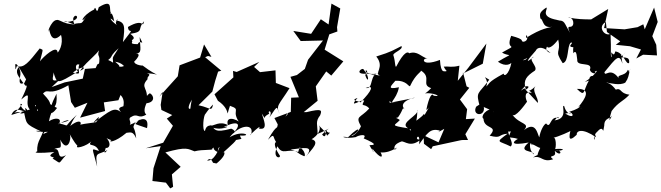

<svg xmlns="http://www.w3.org/2000/svg" viewBox="-20 -829 3675 1067"><path d="M126 -349C131 -366 137 -353 98 -276C174 -343 100 -244 156 -213C109 -192 77 -267 103 -249C45 -170 37 -214 103 -205C63 -189 166 -202 119 -229C132 -174 129 -170 190 -222C199 -187 163 -257 180 -244C178 -222 123 -217 43 -190C68 -249 118 -197 111 -217C129 -137 117 -143 209 -98C170 -109 164 -94 246 -96C190 -72 244 -80 231 -143C218 -61 183 -53 187 12C160 22 198 23 282 16C224 49 301 40 272 52C325 83 298 85 347 33C287 67 324 -9 280 0C314 -17 324 10 315 -53C352 23 381 -53 367 -84C422 14 411 -38 408 -14C402 -1 483 -20 508 -68C445 4 505 -49 530 10C482 -4 492 -15 520 97C507 9 521 36 577 5C538 54 589 -43 559 -10C591 7 614 -46 535 -90C519 -88 591 -49 599 -51C577 -37 618 -36 683 -91C706 -93 719 -101 737 -60C729 -138 710 -107 732 -148C759 -171 811 -185 797 -117C716 -145 730 -137 740 -148C765 -184 779 -157 642 -114C747 -131 683 -160 705 -177C749 -205 744 -164 793 -192C762 -219 818 -290 790 -255C841 -258 839 -296 813 -311C780 -290 799 -274 792 -257C813 -343 754 -338 800 -389C795 -407 828 -413 796 -422C882 -418 869 -391 771 -466C792 -462 720 -464 726 -491C704 -462 782 -537 735 -529C770 -537 760 -552 756 -623C790 -558 754 -624 743 -575C794 -594 696 -572 715 -597C714 -637 634 -554 697 -566C680 -614 758 -601 704 -641C785 -653 740 -668 781 -711C768 -664 786 -735 691 -679C695 -629 740 -697 663 -595C677 -688 673 -706 625 -716C658 -733 606 -710 631 -689C594 -713 580 -745 615 -710C600 -791 586 -729 596 -758C584 -777 611 -839 529 -789C515 -734 513 -810 503 -776C428 -739 426 -690 459 -737C424 -683 441 -709 389 -695C362 -701 351 -716 335 -706C446 -709 402 -767 387 -728C382 -669 454 -657 446 -663C438 -726 392 -649 427 -696C341 -684 314 -722 296 -718C260 -717 237 -623 252 -664C255 -679 257 -574 319 -635C335 -582 304 -537 300 -537C298 -585 219 -512 202 -488C223 -570 220 -547 201 -560C139 -482 113 -449 74 -462C70 -456 65 -425 65 -462C61 -504 113 -417 85 -415C112 -449 64 -346 110 -367C84 -405 60 -424 84 -457L125 -388L113 -363ZM313 -388C252 -367 280 -402 277 -427C298 -363 293 -358 415 -433C399 -437 394 -479 421 -470C405 -436 444 -407 385 -426C440 -468 469 -456 425 -435C463 -494 546 -542 540 -578C507 -491 545 -549 528 -461C638 -528 566 -496 639 -561C591 -485 612 -526 608 -460C606 -475 679 -437 620 -486C700 -474 675 -397 693 -475C633 -437 641 -471 574 -499L521 -471L477 -377L530 -452L452 -446L440 -392L339 -371L267 -345ZM644 -306C694 -267 644 -204 677 -245C676 -235 620 -239 653 -206C613 -235 597 -218 495 -143C546 -204 531 -170 514 -150C500 -146 395 -139 397 -120C442 -123 444 -187 370 -129C376 -136 378 -156 407 -191C319 -111 381 -132 304 -143C400 -162 358 -174 305 -138C331 -172 288 -180 252 -155C272 -255 301 -217 294 -308C232 -187 263 -181 297 -229C224 -266 292 -233 219 -309C251 -343 244 -290 360 -355L375 -262L396 -230L466 -258L425 -175L564 -212L557 -260L638 -272L665 -339Z M1155 -513 1114 -582 1092 -509 978 -466 968 -405 866 -292 884 -319 873 -246 877 -218 951 -183 975 -214 907 -170 941 -130 887 -36 790 -5 873 -17 833 106 827 177 902 186 926 218 942 209 935 138 910 162 984 98 899 18C1021 -16 1023 -1 1061 12C1091 5 1093 6 1167 2C1125 11 1201 -12 1168 -55C1175 -32 1148 1 1191 16C1188 -42 1246 7 1208 -39C1198 6 1168 68 1131 63C1163 32 1163 108 1171 62C1148 68 1170 80 1184 79C1256 19 1215 7 1222 19C1195 38 1293 -42 1291 -51C1340 -60 1316 -54 1314 -76C1389 -70 1326 -110 1256 -66C1315 -142 1399 -142 1374 -79C1354 -69 1446 -150 1418 -115C1477 -101 1441 -172 1435 -198C1465 -155 1429 -174 1476 -197C1463 -217 1500 -218 1477 -176C1531 -257 1514 -231 1535 -194C1511 -244 1528 -242 1589 -339L1513 -368L1511 -438L1425 -428L1392 -457L1421 -485L1295 -429L1275 -435L1277 -399L1172 -305L1191 -269C1273 -215 1228 -156 1258 -241C1328 -217 1255 -218 1318 -138C1326 -153 1229 -201 1246 -134C1201 -158 1170 -130 1144 -128C1202 -93 1282 -138 1220 -121C1309 -167 1326 -136 1271 -85C1302 -98 1268 -113 1265 -114C1170 -88 1175 -111 1151 -136C1159 -125 1128 -144 1119 -101C1102 -103 1111 -191 1122 -196C1111 -181 1147 -234 1164 -248C1154 -199 1146 -240 1054 -248C1045 -215 1006 -209 1047 -277C1048 -286 1034 -228 1032 -154L1066 -227L1160 -320L1176 -380L1192 -431L1210 -436L1120 -511L1136 -518Z M1577 -199C1590 -203 1559 -167 1527 -156C1516 -89 1528 -158 1469 -52C1519 -105 1482 -49 1541 -17C1519 -59 1481 -43 1536 37C1536 56 1491 45 1522 -16C1551 38 1577 -8 1637 16C1650 -31 1668 -54 1612 -15C1674 -21 1685 52 1666 37C1627 21 1645 17 1595 2C1667 -6 1731 -23 1680 41C1712 0 1768 -46 1701 -58C1692 -34 1782 -94 1750 -137C1762 -116 1785 -106 1798 -75C1830 -111 1808 -74 1792 -106C1792 -72 1784 -62 1770 -82C1822 -132 1823 -116 1745 -85C1745 -138 1731 -152 1759 -188C1770 -217 1771 -227 1684 -206H1668L1745 -269L1735 -349L1793 -432L1821 -409L1888 -488L1784 -553L1810 -638L1855 -654L1853 -678L1871 -782L1822 -809L1806 -693L1763 -722L1709 -641L1610 -657L1651 -601L1775 -604L1692 -497L1674 -446L1630 -412L1594 -402L1641 -288L1598 -286L1596 -207L1505 -173L1526 -133L1557 -165Z M2146 -256C2144 -286 2138 -251 2183 -260C2127 -250 2184 -272 2197 -344C2122 -328 2158 -356 2177 -380C2243 -383 2251 -343 2259 -351C2290 -419 2324 -430 2319 -437C2383 -397 2316 -358 2377 -339C2424 -392 2362 -319 2342 -310C2382 -317 2446 -289 2390 -297C2382 -314 2365 -297 2349 -218C2370 -232 2375 -255 2340 -191C2319 -208 2342 -140 2336 -194C2297 -153 2259 -149 2262 -102C2239 -125 2300 -83 2299 -219C2313 -188 2194 -147 2248 -116C2141 -133 2175 -131 2202 -162C2155 -196 2139 -156 2192 -177C2227 -226 2211 -238 2235 -217C2180 -259 2282 -290 2284 -285L2122 -253ZM2376 0 2385 -16 2542 -50 2552 -51H2581L2566 -83L2619 -170L2569 -167L2576 -222L2536 -276L2588 -341L2573 -349L2553 -427L2552 -420L2663 -475L2683 -587L2583 -453L2524 -380L2533 -464C2490 -453 2477 -461 2446 -459C2476 -397 2480 -480 2459 -432C2452 -438 2430 -412 2425 -496C2317 -455 2325 -511 2356 -503C2320 -513 2300 -548 2254 -533C2247 -543 2225 -543 2182 -459C2174 -455 2179 -478 2167 -519C2155 -535 2224 -552 2211 -573C2168 -552 2159 -542 2071 -515C2121 -454 2055 -421 2093 -408C2055 -416 2035 -422 2076 -398C2082 -394 2049 -430 2009 -414C2026 -358 2038 -400 2002 -441C1996 -461 1939 -412 2022 -420C2018 -470 1979 -399 2092 -423C2028 -425 2060 -330 2012 -340C2058 -359 2052 -329 1983 -260C1976 -268 1922 -269 1967 -285C1909 -217 1994 -284 2004 -269C1982 -230 2006 -258 2032 -226C1982 -171 1953 -187 1986 -127C1968 -88 1934 -67 1934 -76C1977 -91 1996 -148 1914 -66C1861 -76 1897 -55 1957 -67C1973 -78 2023 -88 2001 -60C2082 -25 2060 -23 2033 -22C2068 41 2051 -2 2098 -23C2067 -13 2049 36 2050 -2C2100 60 2111 45 2095 18C2160 24 2211 -34 2174 4C2156 -38 2244 -49 2210 -43C2231 -46 2262 -4 2322 -57C2268 -38 2320 -113 2309 -27C2355 -90 2371 -117 2423 -104C2429 -99 2378 -75 2449 -113L2417 -38L2334 -77L2336 -30Z M2897 -349C2945 -356 2890 -319 2901 -335C2887 -384 2905 -405 2953 -437C2971 -461 2908 -500 2947 -514C2889 -466 2915 -500 2957 -547C2971 -575 3007 -565 3040 -534C2969 -560 3082 -610 3031 -602C3003 -569 3026 -535 3082 -609C3100 -530 3056 -555 3107 -478C3143 -485 3130 -574 3152 -592C3181 -596 3105 -559 3194 -568C3182 -580 3160 -595 3166 -533C3187 -561 3186 -498 3188 -497C3182 -455 3278 -490 3258 -441C3265 -417 3300 -417 3285 -430C3317 -452 3277 -402 3230 -374C3326 -399 3253 -427 3255 -386C3217 -319 3234 -288 3186 -335C3268 -337 3234 -282 3194 -234C3226 -257 3196 -188 3215 -250C3193 -248 3233 -236 3142 -207C3170 -202 3174 -164 3121 -198C3183 -211 3134 -170 3115 -240C3095 -248 3143 -170 3062 -160C3066 -161 3080 -190 3086 -172C3034 -191 3042 -108 3015 -143C3002 -138 2983 -103 2977 -66C2967 -80 2960 -160 2892 -106C2929 -147 2867 -136 2827 -192C2842 -172 2895 -244 2909 -264C2898 -285 2893 -328 2936 -311C2910 -345 2908 -301 2957 -351C2931 -326 2974 -286 2969 -257L2894 -338L2874 -325ZM3402 -580 3481 -572 3542 -554 3516 -504 3554 -525 3631 -521 3627 -580 3605 -628 3635 -707 3615 -787 3563 -666 3555 -694 3523 -678 3451 -666 3337 -673 3360 -779 3265 -721C3158 -722 3173 -730 3137 -730C3167 -741 3180 -678 3146 -680C3137 -680 3135 -673 3147 -647C3113 -705 3120 -717 3076 -715C3100 -716 3086 -715 3059 -722C2981 -742 3029 -781 3016 -787C2972 -758 2981 -747 2983 -726C3002 -722 2991 -663 3060 -683C3028 -674 2992 -674 2903 -618C2903 -660 2928 -599 2887 -597C2869 -603 2903 -608 2821 -630C2784 -538 2874 -594 2770 -537C2814 -509 2840 -543 2747 -486C2790 -455 2823 -470 2835 -497C2843 -469 2794 -447 2910 -507C2895 -482 2854 -498 2827 -516C2820 -425 2782 -396 2779 -420C2683 -368 2706 -367 2681 -348C2704 -387 2646 -418 2699 -386C2636 -301 2622 -323 2648 -233C2664 -267 2654 -253 2626 -236C2601 -185 2677 -178 2669 -234C2632 -235 2641 -148 2667 -235C2776 -189 2691 -208 2732 -224C2678 -228 2649 -179 2667 -169C2669 -108 2755 -134 2701 -75C2770 -57 2745 -82 2801 -86C2729 -33 2751 -49 2818 -15C2841 -37 2794 -76 2805 -122C2761 -112 2828 -114 2818 -180C2752 -100 2802 -94 2819 -99C2798 -50 2811 -73 2858 -57C2831 -43 2809 -17 2918 -37C2850 21 2949 5 2947 29C2913 0 2926 -58 2937 -20C2928 -45 2993 13 2986 -15C2935 87 3013 2 2942 46C2992 32 2992 77 3054 56C3018 28 3077 52 3063 11C3107 -4 3102 48 3064 10C3120 9 3127 -7 3057 0C3071 21 3075 -66 3056 -64C3075 -66 3163 -104 3150 -103C3133 -34 3163 -60 3185 -80C3183 -103 3216 -119 3293 -66C3267 -122 3320 -106 3286 -109C3330 -106 3245 -147 3284 -67C3288 -33 3266 -69 3300 -98C3340 -144 3327 -64 3338 -131C3338 -177 3373 -166 3383 -190C3354 -131 3371 -184 3379 -212C3418 -264 3442 -264 3478 -303C3422 -309 3436 -343 3402 -331C3353 -395 3329 -355 3353 -370C3371 -367 3425 -352 3455 -370C3474 -397 3471 -405 3483 -448C3469 -406 3482 -435 3469 -441C3453 -398 3393 -423 3427 -382C3373 -468 3343 -396 3339 -428C3406 -510 3422 -533 3439 -475C3428 -562 3429 -494 3456 -539C3424 -490 3405 -534 3406 -512C3445 -506 3482 -520 3476 -479C3458 -467 3445 -540 3399 -543C3389 -495 3369 -576 3380 -511C3370 -513 3378 -544 3373 -641C3341 -624 3297 -680 3347 -707L3353 -651L3427 -599Z"/></svg>

Font: Hussar Lance
Style: Italic
Weight: 700
Foundry: Cannot Into Space Fonts, PlusOne Fonts
Version: Version 2.27